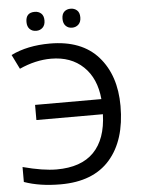

<svg xmlns="http://www.w3.org/2000/svg" viewBox="-60 -942 733 998"><g transform="rotate(-5 306.5 -442.5)"><path d="M112 -846Q112 -895 159 -895Q179 -895 192.5 -883Q206 -871 206 -846Q206 -822 192.5 -809Q179 -796 159 -796Q138 -796 125 -809Q112 -822 112 -846ZM300 -846Q300 -871 313 -883Q326 -895 346 -895Q366 -895 379.5 -883Q393 -871 393 -846Q393 -822 379.5 -809Q366 -796 346 -796Q326 -796 313 -809Q300 -822 300 -846ZM222 -645Q141 -645 57 -607L20 -682Q106 -724 223 -724Q389 -724 475 -626.5Q561 -529 561 -369Q561 -190 473.5 -90Q386 10 216 10Q107 10 26 -19V-97Q131 -69 202 -69Q330 -69 396 -136.5Q462 -204 466 -334H119V-413H465Q455 -522 390.5 -583.5Q326 -645 222 -645Z"/></g></svg>

Font: Advent Sans Logo
Style: Regular
Weight: 400
Designer: Types & Symbols
Foundry: Types & Symbols
Version: Version 1.002